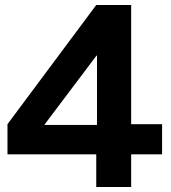

<svg xmlns="http://www.w3.org/2000/svg" viewBox="-20 -750 687 770"><path d="M366 0V-131H10V-252L366 -730H506V-252H630V-131H506V0ZM159 -249H369V-527H367L159 -251Z"/></svg>

Font: M PLUS 1 Thin
Style: Bold
Weight: 700
Version: Version 1.001